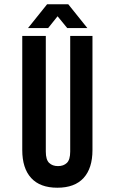

<svg xmlns="http://www.w3.org/2000/svg" viewBox="-20 -868 555 897"><path d="M194 -700V-160Q194 -122 209.5 -107Q225 -92 251 -92Q277 -92 292.5 -107Q308 -122 308 -160V-700H412V-167Q412 -82 370.5 -36.5Q329 9 248 9Q167 9 125.5 -36.5Q84 -82 84 -167V-700ZM111 -737 200 -848H299L388 -737H294L249 -792L205 -737Z"/></svg>

Font: Bebas Neue Bold
Style: Regular
Weight: 700
Designer: Ryoichi Tsunekawa & LGV (GE)
Foundry: Free Software Foundation, Inc.
Version: Version 1.003 August 13, 2016